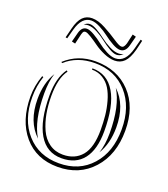

<svg xmlns="http://www.w3.org/2000/svg" viewBox="-129 -811 774 882"><g transform="rotate(20 258.0 -370.0)"><path d="M45.4 -389.6 51.8 -387.2Q35.2 -339.8 35.2 -284.2Q35.2 -173.8 95 -106.7Q154.8 -39.6 253.4 -39.6Q352.1 -39.6 412.1 -106.7Q472.2 -173.8 472.2 -284.2Q472.2 -394.5 412.1 -461.7Q352.1 -528.8 253.4 -528.8Q167.5 -528.8 110.4 -477.1L106 -481.4Q167.5 -537.6 253.4 -537.6Q359.9 -537.6 424.8 -469Q489.7 -400.4 489.7 -284.2Q489.7 -167 424.3 -94.5Q358.9 -22 253.4 -22Q148.9 -22 87.6 -94Q26.4 -166 26.4 -284.2Q26.4 -336.4 45.4 -389.6ZM250 -496.1V-502.4Q323.2 -502.4 361.6 -437.5Q399.9 -372.6 399.9 -249Q399.9 -159.7 363.3 -112.5Q326.7 -65.4 256.8 -65.4Q183.6 -65.4 145.3 -130.4Q106.9 -195.3 106.9 -318.8Q106.9 -405.3 142.1 -453.1L147.5 -448.7Q115.7 -406.2 115.7 -318.8Q115.7 -272.9 123 -232.9Q130.4 -192.9 146.2 -158.2Q162.1 -123.5 190.4 -103.3Q218.8 -83 256.8 -83Q315.9 -83 349.1 -123Q382.3 -163.1 382.3 -249Q382.3 -286.1 378.9 -319.1Q375.5 -352.1 366.2 -385.5Q356.9 -418.9 342.5 -442.6Q328.1 -466.3 304.4 -481.2Q280.8 -496.1 250 -496.1ZM412.1 -150.9Q426.3 -193.4 426.3 -249Q426.3 -382.8 381.3 -455.1Q445.8 -394.5 445.8 -284.2Q445.8 -205.6 412.1 -150.9ZM94.7 -417.5Q81.1 -376.5 81.1 -318.8Q81.1 -185.1 125.5 -113.3Q61 -173.8 61 -284.2Q61 -362.8 94.7 -417.5ZM362.3 -613.3Q349.1 -598.6 331.5 -598.6Q316.9 -598.6 294.9 -611.6Q272.9 -624.5 253.4 -640.1Q233.9 -655.8 209 -668.7Q184.1 -681.6 164.6 -681.6Q153.3 -681.6 143.6 -677.2Q155.3 -689.5 170.9 -689.5Q184.6 -689.5 206.5 -676.8Q228.5 -664.1 248.5 -648.4Q268.6 -632.8 293.7 -620.1Q318.8 -607.4 338.9 -607.4Q351.6 -607.4 362.3 -613.3ZM387.7 -707 375.5 -660.6Q366.2 -625 338.9 -625Q324.2 -625 301.5 -637.7Q278.8 -650.4 258.8 -666Q238.8 -681.6 214.1 -694.3Q189.5 -707 170.9 -707Q125 -707 106.4 -639.2L93.8 -592.3L85.4 -594.2L97.2 -641.1Q107.4 -682.1 125.5 -700.2Q143.6 -718.3 170.9 -718.3Q200.7 -718.3 236.6 -699Q272.5 -679.7 300.8 -660.6Q329.1 -641.6 339.8 -641.6Q343.8 -641.6 346.7 -642.8Q349.6 -644 353.3 -649.4Q356.9 -654.8 359.9 -664.6L370.6 -711.4ZM421.4 -699.2 410.2 -652.3Q398.4 -607.9 379.4 -589.1Q360.4 -570.3 332 -570.3Q308.1 -570.3 280 -582.5Q252 -594.7 231.4 -609.6Q210.9 -624.5 191.2 -636.7Q171.4 -648.9 163.1 -648.9Q157.2 -648.9 154.1 -646Q150.9 -643.1 147.5 -630.9L136.2 -582L119.1 -585.9L131.3 -632.8Q140.1 -664.6 164.6 -664.6Q178.7 -664.6 200.9 -651.6Q223.1 -638.7 243.2 -622.8Q263.2 -606.9 287.8 -594Q312.5 -581.1 331.5 -581.1Q381.8 -581.1 400.9 -654.8L413.1 -701.7Z"/></g></svg>

Font: FoglihtenNo03
Style: Regular
Weight: 500
Version: Version 0.59